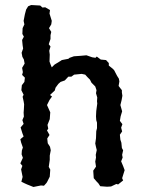

<svg xmlns="http://www.w3.org/2000/svg" viewBox="-20 -731 579 764"><path d="M113 13 88 3 77 -2 65 -8 70 -27 64 -57 69 -71 61 -81 71 -103 66 -117 67 -132 71 -144 64 -164 61 -177 74 -188 69 -201 62 -224 74 -238 69 -253 75 -267 74 -283 75 -296 76 -316 74 -328 70 -346 74 -354 65 -372 67 -392 77 -405 79 -422 68 -433 71 -444 68 -461 78 -478 75 -494 69 -505 66 -521 72 -538 70 -551 68 -572 75 -585 69 -596 70 -619 77 -634 74 -648 79 -674 84 -693 92 -706 104 -711 140 -709 149 -701 160 -702 179 -691 177 -677 186 -648 184 -634 175 -619 184 -604 181 -591V-576L174 -555L181 -546L176 -529L178 -514L177 -486L181 -475L186 -463L197 -474L220 -488L226 -492L252 -497L257 -501L274 -507L302 -509L324 -511L347 -503L360 -501L365 -506L381 -494L402 -492L413 -480V-470L428 -458L434 -452L446 -429L453 -418L455 -407L452 -389L465 -372V-363L467 -350L464 -333L459 -313L466 -288L460 -268L457 -250L467 -237L462 -223L466 -208L457 -195L459 -175L463 -163L465 -142L470 -133L466 -115L468 -104L462 -89L470 -70L476 -54L466 -22L470 -13L450 3L443 1L422 11L406 12L379 10L371 -2L365 -8L353 -22L351 -52L362 -68L359 -88L362 -104L361 -115L365 -134L362 -146L359 -160L362 -181L363 -209L366 -221V-243L363 -253L362 -268L363 -289L367 -319L366 -328L367 -343L362 -360L364 -372L359 -387L344 -402L338 -414L328 -424L319 -434L305 -437L275 -434L264 -426H252L238 -411L221 -405L212 -397L201 -382L198 -371L179 -353L187 -347L177 -333L167 -313L180 -284L179 -271L178 -257L169 -234L172 -219L167 -212L177 -194L168 -180L170 -161L179 -147L182 -133L178 -112V-95L174 -67L180 -56L178 -28L168 -8L165 -3L155 8L143 7Z"/></svg>

Font: Winky Rough
Style: Regular
Weight: 400
Designer: Simon Atzbach
Foundry: typofactur
Version: Version 1.206